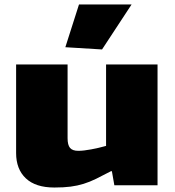

<svg xmlns="http://www.w3.org/2000/svg" viewBox="-20 -828 780 858"><path d="M272 -617 333 -808H568L436 -607ZM223 10Q139 10 95.5 -31Q52 -72 52 -144V-540H282V-210Q282 -180 293 -167Q304 -154 330 -154Q353 -154 387.5 -160.5Q422 -167 454 -176V-540H684V0H491L480 -63H476Q438 -43 409.5 -29Q381 -15 353.5 -6.5Q326 2 295.5 6Q265 10 223 10Z"/></svg>

Font: Encode Sans Wide
Style: Black
Weight: 900
Designer: Pablo Impallari, Andres Torresi
Foundry: Pablo Impallari, Andres Torresi
Version: Version 1.000; ttfautohint (v1.00) -l 8 -r 50 -G 200 -x 14 -